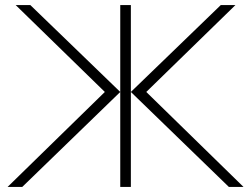

<svg xmlns="http://www.w3.org/2000/svg" viewBox="-20 -740 994 760"><path d="M854 -720H912L559 -376L944 0H886L498 -376ZM456 -720H498V0H456ZM68 0H10L395 -376L42 -720H100L456 -376Z"/></svg>

Font: Vela Sans ExtLt
Style: Regular
Weight: 200
Designer: Principal design: Mikhail Sharanda - project Manrope.
Design modification: Ravid Balaliev
Foundry: Mikhail Sharanda
Version: Version 1.001